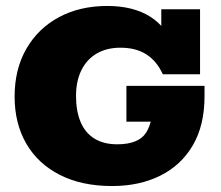

<svg xmlns="http://www.w3.org/2000/svg" viewBox="-20 -614 740 644"><path d="M356 10Q254 10 180.5 -27.5Q107 -65 68 -132.5Q29 -200 29 -290Q29 -382 68.5 -450.5Q108 -519 178 -556.5Q248 -594 340 -594Q427 -594 484 -558Q541 -522 567 -448L521 -478V-583H651V-365H526Q506 -409 471 -431.5Q436 -454 384 -454Q338 -454 304.5 -434.5Q271 -415 253 -378.5Q235 -342 235 -292Q235 -241 250.5 -204.5Q266 -168 297 -149Q328 -130 373 -130Q445 -130 470 -169Q495 -208 496 -296L558 -206H404V-326H666V-291Q666 -194 627 -127Q588 -60 518 -25Q448 10 356 10Z"/></svg>

Font: Rokkitt SemiBold Black
Style: Regular
Weight: 900
Version: Version 3.103